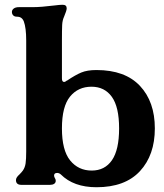

<svg xmlns="http://www.w3.org/2000/svg" viewBox="-20 -776 690 806"><path d="M235 -44Q228 -50 220 -50Q207 -50 207 -39Q207 -35 210 -29Q214 -24 214 -17Q214 -9 207.5 -4.5Q201 0 190 0H70Q47 0 47 -20Q47 -26 51 -32Q55 -38 61 -43Q71 -53 76 -60Q85 -73 87.5 -90.5Q90 -108 90 -140V-606Q90 -659 80 -686Q76 -696 69 -701Q62 -706 50 -706Q41 -706 35.5 -711.5Q30 -717 30 -726Q30 -734 37.5 -740Q45 -746 60 -746H118Q152 -746 208 -753Q231 -756 243 -756Q260 -756 260 -741Q260 -732 249 -706Q242 -691 241 -671.5Q240 -652 240 -606V-447Q240 -432 249 -432Q254 -432 261 -438H262Q296 -461 321 -471.5Q346 -482 385 -482Q505 -482 567.5 -415.5Q630 -349 630 -237Q630 -125 567.5 -57.5Q505 10 385 10Q289 10 235 -44ZM365 -60Q420 -60 450 -103.5Q480 -147 480 -237Q480 -327 449.5 -369.5Q419 -412 364 -412Q308 -412 274 -370.5Q240 -329 240 -237Q240 -145 274.5 -102.5Q309 -60 365 -60Z"/></svg>

Font: Raigarh
Style: Bold
Weight: 700
Designer: jaikishan Patel
Foundry: MagicType
Version: Version 1.000